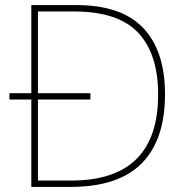

<svg xmlns="http://www.w3.org/2000/svg" viewBox="-20 -734 732 754"><path d="M280 -714Q457 -714 542.5 -624Q628 -534 628 -364Q628 -185 536.5 -92.5Q445 0 257 0H103V-343H17V-368H103V-714ZM270 -689H129V-368H335V-343H129V-25H260Q601 -25 601 -363Q601 -522 522.5 -605.5Q444 -689 270 -689Z"/></svg>

Font: Noto Sans Tamil Thin
Style: Regular
Weight: 100
Designer: Jelle Bosma - Monotype Design Team
Foundry: Monotype Imaging Inc.
Version: Version 2.004; ttfautohint (v1.8.4.7-5d5b)